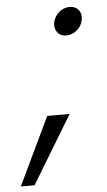

<svg xmlns="http://www.w3.org/2000/svg" viewBox="-87 -572 418 751"><g transform="rotate(-5 122.0 -196.5)"><path d="M193 -428Q170 -428 158 -444Q146 -460 150 -483Q155 -506 173.5 -522Q192 -538 215 -538Q238 -538 250.5 -522Q263 -506 258 -483Q254 -460 235 -444Q216 -428 193 -428ZM91 -121H179L18 145H-36Z"/></g></svg>

Font: Albert Sans
Style: Italic
Weight: 400
Italic angle: -11.25°
Designer: Andreas Rasmussen
Foundry: a.Foundry
Version: Version 1.025